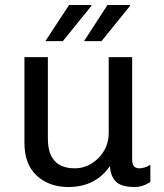

<svg xmlns="http://www.w3.org/2000/svg" viewBox="-20 -740 658 770"><path d="M257 -720H346L347 -717L232 -575H162ZM411 -720H501L502 -717L387 -575H317ZM172 -511V-184Q172 -65 280 -65Q334 -65 375 -106.5Q416 -148 416 -207V-511H510V-100Q510 -65 538 -65Q560 -65 583 -79V-10Q552 10 520 10Q466 10 444.5 -12Q423 -34 421 -74Q363 10 254 10Q177 10 127.5 -35.5Q78 -81 78 -167V-511Z"/></svg>

Font: Chivo
Style: Regular
Weight: 400
Designer: Hector Gatti
Foundry: Omnibus-Type
Version: Version 1.007;PS 001.007;hotconv 1.0.88;makeotf.lib2.5.64775